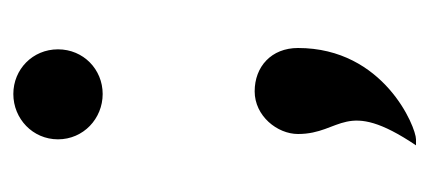

<svg xmlns="http://www.w3.org/2000/svg" viewBox="-198 -324 644 288"><g transform="rotate(-90 124.0 -180.0)"><path d="M127 -348C164 -348 194 -377 194 -415C194 -453 164 -482 127 -482C90 -482 59 -453 59 -415C59 -377 90 -348 127 -348ZM59 122C77 122 196 74 196 -55C196 -95 168 -120 131 -120C94 -120 67 -86 67 -55C67 11 122 15 50 122Z"/></g></svg>

Font: Hibana SubMedium
Style: Regular
Weight: 500
Width: 6
Designer: pygmalion
Foundry: ybstudio
Version: Version 0.930;hotconv 1.0.109;makeotfexe 2.5.65596